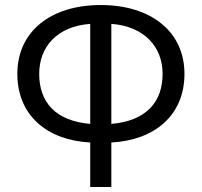

<svg xmlns="http://www.w3.org/2000/svg" viewBox="-20 -555 802 764"><path d="M136 -261C136 -368 206 -450 339 -460V-62C199 -74 136 -150 136 -261ZM627 -261C627 -150 563 -74 423 -62V-460C556 -450 627 -367 627 -261ZM381 -535C182 -535 49 -430 49 -261C49 -97 166 3 339 12V189H423V12C596 3 714 -97 714 -261C714 -430 580 -535 381 -535Z"/></svg>

Font: Repo
Style: Regular
Weight: 400
Designer: Stefan Peev
Foundry: Context Ltd
Version: Version 0.000